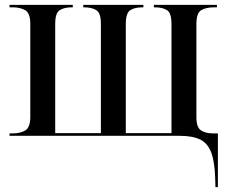

<svg xmlns="http://www.w3.org/2000/svg" viewBox="-20 -556 939 786"><path d="M861 175Q859 107 845 69Q831 31 800 15.5Q769 0 715 0H19V-10H32Q63 -10 83.5 -22Q104 -34 104 -78V-458Q104 -502 83.5 -514Q63 -526 32 -526H19V-536H278V-526H274Q243 -526 224.5 -514.5Q206 -503 206 -458V-11H393V-459Q393 -503 374 -514.5Q355 -526 325 -526H321V-536H567V-526H563Q532 -526 513.5 -514.5Q495 -503 495 -458V-11H682V-458Q682 -503 663.5 -514.5Q645 -526 615 -526H610V-536H868V-526H856Q824 -526 804 -514.5Q784 -503 784 -458V-76Q784 -35 802.5 -22.5Q821 -10 851 -10H872V210H862Z"/></svg>

Font: Noto Serif Display SemiCondensed Medium
Style: Regular
Weight: 500
Width: 4
Designer: Monotype Design Team
Foundry: Monotype Imaging Inc.
Version: Version 2.009